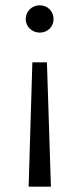

<svg xmlns="http://www.w3.org/2000/svg" viewBox="-20 -550 300 724"><path d="M157 -315H102L88 154H172ZM130 -530C100 -530 77 -507 77 -478C77 -450 100 -427 130 -427C160 -427 182 -450 182 -478C182 -507 160 -530 130 -530Z"/></svg>

Font: Chess Sans
Style: Regular
Weight: 400
Designer: Wolf Bōese
Foundry: Wolf Bōese
Version: Version 7.223;Glyphs 3.3 (3306)